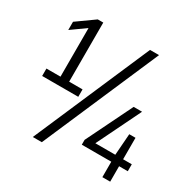

<svg xmlns="http://www.w3.org/2000/svg" viewBox="-188 -998 1255 1255"><g transform="rotate(30 439.5 -371.0)"><path d="M241 -364H342V-308H69.5V-364H175.5V-731L67 -653.5V-715.5L199.5 -810H241ZM216 68 595 -808H663L284 68ZM865.5 -101V-48.5H800V68H741V-48.5H518.5V-85L688.5 -432H752L590.5 -101H741L753 -263H800V-101Z"/></g></svg>

Font: Encode Sans Semi Condensed
Style: Regular
Weight: 400
Width: 4
Designer: Multiple Designers
Foundry: Impallari Type
Version: Version 2.000